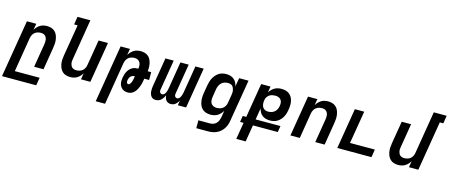

<svg xmlns="http://www.w3.org/2000/svg" viewBox="-66 -1447 5550 2375"><g transform="rotate(15 2709.0 -260.0)"><path d="M-11 215 111 -520H231L217 -439Q229 -459 245 -476.5Q261 -494 281 -506Q301 -518 323.5 -523Q346 -528 367 -528Q396 -528 422.5 -520Q449 -512 468.5 -494Q488 -476 498.5 -451.5Q509 -427 513.5 -399.5Q518 -372 516.5 -344Q515 -316 510 -287L463 0H343L393 -303Q395 -318 396 -333Q397 -348 394.5 -362Q392 -376 386 -388.5Q380 -401 369.5 -410Q359 -419 345 -423Q331 -427 316 -427Q296 -427 276 -421.5Q256 -416 239 -402.5Q222 -389 212.5 -369.5Q203 -350 199 -330L126 114H444L427 215Z M806 8Q777 8 750.5 0Q724 -8 705 -26Q686 -44 675 -68.5Q664 -93 659.5 -120.5Q655 -148 656.5 -176Q658 -204 663 -233L730 -634H685L701 -735H866L781 -217Q778 -202 777 -187Q776 -172 779 -158Q782 -144 787.5 -131.5Q793 -119 803.5 -110Q814 -101 828 -97Q842 -93 857 -93Q877 -93 897.5 -98.5Q918 -104 934.5 -117.5Q951 -131 961 -150.5Q971 -170 974 -190L1029 -520H1149L1063 0H943L956 -81Q945 -61 928.5 -43.5Q912 -26 892 -14Q872 -2 849.5 3Q827 8 806 8Z M1189 215 1311 -520H1431L1417 -439Q1429 -459 1445 -476.5Q1461 -494 1481 -506Q1501 -518 1523.5 -523Q1546 -528 1567 -528Q1594 -528 1619 -521Q1644 -514 1663 -498.5Q1682 -483 1693.5 -461Q1705 -439 1710.5 -414.5Q1716 -390 1717 -363.5Q1718 -337 1714 -310H1759V-210H1697L1694 -192Q1691 -171 1686 -149.5Q1681 -128 1673 -107Q1665 -86 1654 -66Q1643 -46 1627.5 -29Q1612 -12 1590.5 -2Q1569 8 1548 8Q1527 8 1508 3.5Q1489 -1 1474 -12.5Q1459 -24 1448.5 -40.5Q1438 -57 1434 -76Q1430 -95 1430.5 -115Q1431 -135 1435 -156Q1438 -174 1443.5 -193Q1449 -212 1458 -229.5Q1467 -247 1480 -262.5Q1493 -278 1510 -289.5Q1527 -301 1545.5 -305.5Q1564 -310 1583 -310H1594Q1598 -332 1596.5 -353Q1595 -374 1585 -391.5Q1575 -409 1556.5 -418Q1538 -427 1516 -427Q1496 -427 1476 -421.5Q1456 -416 1439 -402.5Q1422 -389 1412.5 -369.5Q1403 -350 1399 -330L1309 215ZM1523 -93Q1532 -93 1540 -101Q1548 -109 1553 -117.5Q1558 -126 1561 -135.5Q1564 -145 1566.5 -154.5Q1569 -164 1571 -173.5Q1573 -183 1574 -192L1577 -210Q1564 -209 1551 -205Q1538 -201 1527 -191.5Q1516 -182 1510.5 -169Q1505 -156 1502 -143Q1501 -135 1500.5 -127Q1500 -119 1502 -111.5Q1504 -104 1509.5 -98.5Q1515 -93 1523 -93Z M2093 8Q2074 8 2058.5 1Q2043 -6 2032.5 -19Q2022 -32 2017.5 -49Q2013 -66 2011 -83Q2005 -66 1994.5 -49.5Q1984 -33 1970 -19.5Q1956 -6 1937.5 1Q1919 8 1901 8Q1883 8 1867.5 1.5Q1852 -5 1842 -18Q1832 -31 1826.5 -47.5Q1821 -64 1820 -81Q1819 -98 1820 -116Q1821 -134 1824 -152L1885 -520H1991L1927 -134Q1925 -125 1925.5 -115.5Q1926 -106 1930.5 -98Q1935 -90 1942.5 -85.5Q1950 -81 1960 -81Q1969 -81 1978 -86Q1987 -91 1992.5 -98.5Q1998 -106 2002.5 -115Q2007 -124 2010 -133Q2013 -142 2015 -151Q2017 -160 2019 -169L2077 -520H2183L2119 -134Q2117 -125 2117.5 -115.5Q2118 -106 2122.5 -98Q2127 -90 2134.5 -85.5Q2142 -81 2152 -81Q2161 -81 2169.5 -86Q2178 -91 2184 -98.5Q2190 -106 2194 -115Q2198 -124 2201 -133Q2204 -142 2206.5 -151Q2209 -160 2211 -169L2269 -520H2375L2289 0H2183L2193 -60Q2184 -46 2174 -33.5Q2164 -21 2151.5 -11Q2139 -1 2123.5 3.5Q2108 8 2093 8Z M2477 215V114H2628Q2649 114 2671 105.5Q2693 97 2708 80Q2723 63 2731 41.5Q2739 20 2743 -1L2756 -82Q2744 -62 2727.5 -44Q2711 -26 2690.5 -14Q2670 -2 2647 3Q2624 8 2602 8Q2573 8 2546.5 0Q2520 -8 2500 -25.5Q2480 -43 2468.5 -67.5Q2457 -92 2452.5 -119.5Q2448 -147 2449 -175.5Q2450 -204 2455 -233L2472 -333Q2476 -357 2483 -380.5Q2490 -404 2501.5 -426.5Q2513 -449 2530 -468.5Q2547 -488 2568 -502Q2589 -516 2613.5 -522Q2638 -528 2662 -528Q2689 -528 2715.5 -521Q2742 -514 2761.5 -497.5Q2781 -481 2793.5 -457.5Q2806 -434 2810 -408L2829 -520H2949L2860 15Q2856 42 2847 68.5Q2838 95 2822 119.5Q2806 144 2784 163Q2762 182 2735.5 194Q2709 206 2681.5 210.5Q2654 215 2627 215ZM2653 -93Q2673 -93 2694 -98Q2715 -103 2732.5 -116.5Q2750 -130 2760.5 -149.5Q2771 -169 2774 -190L2791 -290Q2793 -306 2794.5 -322Q2796 -338 2793.5 -353Q2791 -368 2785 -382.5Q2779 -397 2769 -407.5Q2759 -418 2743.5 -422.5Q2728 -427 2712 -427Q2690 -427 2668 -420Q2646 -413 2629 -397Q2612 -381 2602.5 -359.5Q2593 -338 2589 -317L2573 -217Q2569 -194 2569.5 -171.5Q2570 -149 2580.5 -130.5Q2591 -112 2610.5 -102.5Q2630 -93 2653 -93Z M2989 215 3025 0H2980L2993 -80H3038L3111 -520H3231L3218 -442Q3230 -462 3247 -479Q3264 -496 3284.5 -507.5Q3305 -519 3327 -523.5Q3349 -528 3371 -528Q3399 -528 3425.5 -521Q3452 -514 3472 -498Q3492 -482 3504.5 -459Q3517 -436 3522 -410Q3527 -384 3526 -356Q3525 -328 3520 -300Q3517 -277 3510 -254Q3503 -231 3491.5 -209Q3480 -187 3462.5 -168Q3445 -149 3423.5 -136Q3402 -123 3378.5 -118Q3355 -113 3331 -113Q3304 -113 3278.5 -119.5Q3253 -126 3233 -141.5Q3213 -157 3200.5 -179.5Q3188 -202 3182 -227L3158 -80H3476L3463 0H3145L3109 215ZM3281 -213Q3302 -213 3323.5 -219Q3345 -225 3362.5 -240Q3380 -255 3390 -275.5Q3400 -296 3403 -317Q3407 -338 3405 -359Q3403 -380 3391.5 -396Q3380 -412 3360.5 -419.5Q3341 -427 3320 -427Q3302 -427 3283 -423.5Q3264 -420 3247.5 -410Q3231 -400 3218.5 -383.5Q3206 -367 3202 -349L3198 -323Q3196 -302 3199 -282Q3202 -262 3212.5 -245.5Q3223 -229 3241.5 -221Q3260 -213 3281 -213Z M3625 0 3711 -520H3831L3817 -439Q3829 -459 3845 -476.5Q3861 -494 3881 -506Q3901 -518 3923.5 -523Q3946 -528 3967 -528Q3996 -528 4022.5 -520Q4049 -512 4068.5 -494Q4088 -476 4098.5 -451.5Q4109 -427 4113.5 -399.5Q4118 -372 4116.5 -344Q4115 -316 4110 -287L4063 0H3943L3993 -303Q3995 -318 3996 -333Q3997 -348 3994.5 -362Q3992 -376 3986 -388.5Q3980 -401 3969.5 -410Q3959 -419 3945 -423Q3931 -427 3916 -427Q3896 -427 3876 -421.5Q3856 -416 3839 -402.5Q3822 -389 3812.5 -369.5Q3803 -350 3799 -330L3745 0Z M4225 0 4311 -520H4431L4361 -101H4679L4663 0Z M5006 8Q4977 8 4950.5 0Q4924 -8 4905 -26Q4886 -44 4875 -68.5Q4864 -93 4859.5 -120.5Q4855 -148 4856.5 -176Q4858 -204 4863 -233L4911 -520H5031L4981 -217Q4978 -202 4977 -187Q4976 -172 4979 -158Q4982 -144 4987.5 -131.5Q4993 -119 5003.5 -110Q5014 -101 5028 -97Q5042 -93 5057 -93Q5077 -93 5097.5 -98.5Q5118 -104 5134.5 -117.5Q5151 -131 5161 -150.5Q5171 -170 5174 -190L5264 -735H5429L5413 -634H5368L5263 0H5143L5156 -81Q5145 -61 5128.5 -43.5Q5112 -26 5092 -14Q5072 -2 5049.5 3Q5027 8 5006 8Z"/></g></svg>

Font: Iosevka Extended Oblique
Style: Bold
Weight: 700
Width: 7
Italic angle: -9°
Monospace: yes
Designer: Belleve Invis
Foundry: Belleve Invis
Version: Version 32.5.0; ttfautohint (v1.8.4)